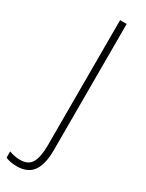

<svg xmlns="http://www.w3.org/2000/svg" viewBox="-292 -748 732 961"><g transform="rotate(30 73.5 -268.0)"><path d="M5 178Q-33 178 -60 166V130Q-46 135 -30 138.5Q-14 142 3 142Q52 142 70 108Q88 74 88 11V-714H126V16Q126 96 97.5 137Q69 178 5 178Z"/></g></svg>

Font: Noto Sans Kannada Condensed ExtraLight
Style: Regular
Weight: 200
Width: 3
Designer: Jelle Bosma - Monotype Design Team
Foundry: Monotype Imaging Inc.
Version: Version 2.005; ttfautohint (v1.8.4.7-5d5b)